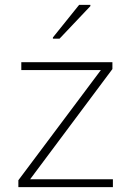

<svg xmlns="http://www.w3.org/2000/svg" viewBox="-20 -764 536 784"><path d="M55 0V-28L392 -478H67V-510H439V-482L103 -32H441V0ZM196 -606V-611L303 -744H349V-739L223 -606Z"/></svg>

Font: Saira Thin
Style: Regular
Weight: 100
Designer: Hector Gatti with collaboration of the Omnibus-Type team
Foundry: Omnibus-Type
Version: Version 1.101